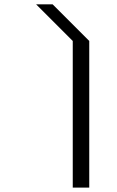

<svg xmlns="http://www.w3.org/2000/svg" viewBox="-20 -853 534 873"><path d="M385.8 -666.7V0H310.8V-666.7L144.2 -833.3H219.2Z"/></svg>

Font: 0xA000
Style: Regular
Weight: 400
Version: Version 0.1